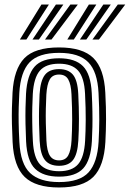

<svg xmlns="http://www.w3.org/2000/svg" viewBox="-20 -820 574 850"><path d="M241.5 10Q137.8 10 89.5 -36.5Q41.2 -83 35.8 -190.8Q33.5 -235 32.8 -271.6Q32 -308.2 32.8 -341.9Q33.5 -375.5 35.5 -410Q41.5 -514 87.6 -562Q133.8 -610 241.5 -610Q346 -610 393.4 -563.1Q440.8 -516.2 446.2 -410Q449.8 -342 449.5 -291.4Q449.2 -240.8 446.5 -191Q440.5 -84.5 393.5 -37.2Q346.5 10 241.5 10ZM241.5 -14Q333.2 -14 372.2 -57.1Q411.2 -100.2 416.5 -192.8Q419.2 -242 419.5 -290.4Q419.8 -338.8 416.2 -408.8Q411.5 -502.5 371.1 -544.2Q330.8 -586 241.5 -586Q150.5 -586 110.6 -543.8Q70.8 -501.5 65.5 -408.2Q63.8 -377.8 62.9 -346Q62 -314.2 62.6 -276.8Q63.2 -239.2 65.8 -191.2Q70.8 -93.5 113.5 -53.8Q156.2 -14 241.5 -14ZM241.5 -38Q171.5 -38 135.6 -72.5Q99.8 -107 95.5 -194.2Q93.5 -234.2 92.9 -271.4Q92.2 -308.5 92.9 -342.1Q93.5 -375.8 95.2 -405.2Q100 -487 132.8 -524.5Q165.5 -562 241.5 -562Q312.8 -562 347.4 -527Q382 -492 386.2 -408.2Q388.5 -363.8 389.1 -327Q389.8 -290.2 389.1 -258.2Q388.5 -226.2 386.8 -195.8Q382 -111 348.5 -74.5Q315 -38 241.5 -38ZM241.5 -62Q299.2 -62 326 -93.2Q352.8 -124.5 356.8 -196.8Q359.2 -238 359.5 -289.4Q359.8 -340.8 356.5 -405Q353 -477.2 325.6 -507.6Q298.2 -538 241.5 -538Q183.2 -538 156.4 -507Q129.5 -476 125.2 -404.2Q123.8 -377.8 123 -346Q122.2 -314.2 122.8 -276.8Q123.2 -239.2 125.5 -195.5Q129.2 -122.5 157 -92.2Q184.8 -62 241.5 -62ZM241.5 -86Q199.2 -86 178.9 -111.5Q158.5 -137 155.5 -197Q153.5 -236.2 152.9 -270.5Q152.2 -304.8 152.9 -337.1Q153.5 -369.5 155.2 -403Q158.8 -462.5 178.6 -488.2Q198.5 -514 241.5 -514Q282.2 -514 302.9 -489.4Q323.5 -464.8 326.5 -404Q329.5 -343.8 329.5 -293.6Q329.5 -243.5 326.8 -198Q323.5 -138 303.6 -112Q283.8 -86 241.5 -86ZM241.5 -110Q269.8 -110 282 -131.9Q294.2 -153.8 296.8 -199.5Q299.2 -242 299.5 -289.8Q299.8 -337.5 296.5 -402.5Q294.5 -446.5 282.2 -468.2Q270 -490 241.5 -490Q212.8 -490 200.4 -468.5Q188 -447 185.2 -401.5Q183.5 -369.5 182.9 -338.9Q182.2 -308.2 182.9 -274.2Q183.5 -240.2 185.5 -198Q187.8 -151.2 200.9 -130.6Q214 -110 241.5 -110ZM68 -645 163.5 -800H196.5L96.8 -645ZM123.8 -645 227.5 -800H260.5L152.2 -645ZM179.2 -645 291.5 -800H324.5L208 -645ZM278 -645 373.5 -800H406.5L306.8 -645ZM333.8 -645 437.5 -800H470.5L362.2 -645ZM389.2 -645 501.5 -800H534.5L418 -645Z"/></svg>

Font: Big Shoulders Inline Display Thin Black
Style: Regular
Weight: 900
Version: Version 2.002